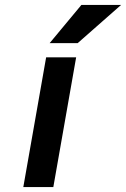

<svg xmlns="http://www.w3.org/2000/svg" viewBox="-20 -754 508 774"><path d="M180 -580 308 -734H468L293 -580ZM74 0 166 -523H287L195 0Z"/></svg>

Font: Tomorrow Medium
Style: Italic
Weight: 500
Italic angle: -10°
Designer: Tony de Marco, Monica Rizzolli
Foundry: Just in Type
Version: Version 2.002